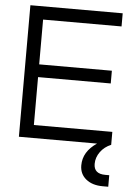

<svg xmlns="http://www.w3.org/2000/svg" viewBox="-58 -694 668 946"><g transform="rotate(5 276.0 -221.0)"><path d="M510 0Q477 13.5 457 41Q437 68.5 437 100.5Q437 150 494 150H513.5V207H486Q434.5 207 403.2 181.5Q372 156 372 113.5Q372 45.5 440 0H53.5V-650.5H510V-585.5H122V-364H481.5V-301H122V-64H510Z"/></g></svg>

Font: Overused Grotesk Book
Style: Regular
Weight: 375
Version: Version 0.004